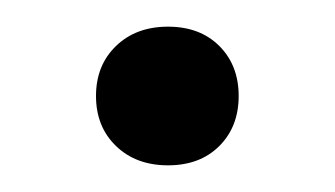

<svg xmlns="http://www.w3.org/2000/svg" viewBox="-20 -117 251 144"><path d="M159 -45Q159 -22 144.5 -7.5Q130 7 106 7Q82 7 67 -7.5Q52 -22 52 -45Q52 -68 67 -82.5Q82 -97 106 -97Q130 -97 144.5 -82.5Q159 -68 159 -45Z"/></svg>

Font: Yrsa
Style: Regular
Weight: 400
Designer: Anna Giedrys (Yrsa+Rasa design), David Brezina (Yrsa art-direction, Rasa art-direction, design)
Foundry: Rosetta Type Foundry
Version: Version 2.004